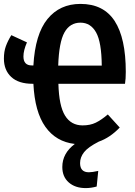

<svg xmlns="http://www.w3.org/2000/svg" viewBox="-26 -725 690 983"><path d="M614 -296H273Q276 -183 307 -133Q338 -83 397 -83Q436 -83 464.5 -97Q493 -111 526 -139L587 -72Q537 -20 480 0Q425 28 404.5 54Q384 80 384 110Q384 157 429 157Q446 157 477 150L469 230Q440 238 413 238Q359 238 326 209Q293 180 293 130Q293 60 357 12Q261 1 206.5 -75.5Q152 -152 145 -296H141Q69 -296 31.5 -331Q-6 -366 -6 -425Q-6 -461 4 -488.5Q14 -516 32 -545L112 -508Q94 -467 94 -436Q94 -390 137 -390H145Q154 -550 217 -627.5Q280 -705 386 -705Q504 -705 561 -617.5Q618 -530 618 -357Q618 -321 614 -296ZM495 -389Q494 -509 466 -559Q438 -609 386 -609Q332 -609 304 -559Q276 -509 272 -389Z"/></svg>

Font: Fira Sans Extra Condensed Medium
Style: Regular
Weight: 500
Width: 1
Designer: Carrois Corporate & Edenspiekermann AG
Foundry: Carrois Corporate GbR & Edenspiekermann AG
Version: Version 4.203